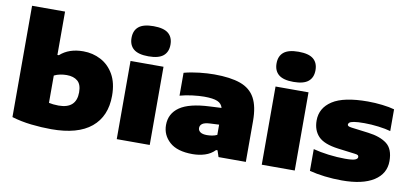

<svg xmlns="http://www.w3.org/2000/svg" viewBox="-74 -1067 2859 1330"><g transform="rotate(10 1355.0 -402.0)"><path d="M337 11Q268 11 195 2.8Q122 -5.5 58 -25V-808H290V-503H300Q362 -559 463 -559Q530 -559 586.8 -529.2Q643.5 -499.5 677.8 -439.8Q712 -380 712 -290Q712 -145.5 617.5 -67.2Q523 11 337 11ZM358 -159Q483 -159 483 -274Q483 -329.5 455 -353.2Q427 -377 378 -377Q355.5 -377 332.5 -372.5Q309.5 -368 290 -358V-166Q303.5 -163 321 -161Q338.5 -159 358 -159Z M796 0V-550H1028V0ZM912 -603Q841 -603 808 -630.2Q775 -657.5 775 -709Q775 -761 808 -788Q841 -815 912 -815Q983.5 -815 1016.2 -788Q1049 -761 1049 -709Q1049 -657.5 1016.2 -630.2Q983.5 -603 912 -603Z M1330 11Q1222 11 1168.5 -37.2Q1115 -85.5 1115 -156Q1115 -236.5 1181.2 -282.5Q1247.5 -328.5 1392 -335L1473.5 -339Q1465.5 -369 1435.5 -382Q1405.5 -395 1342 -395Q1307 -395 1259.8 -389.2Q1212.5 -383.5 1172 -372V-533Q1223 -546.5 1280.2 -552.8Q1337.5 -559 1384 -559Q1498 -559 1568.5 -533.8Q1639 -508.5 1671.5 -449Q1704 -389.5 1704 -287V0H1512L1497 -45H1487Q1458 -15 1417.2 -2Q1376.5 11 1330 11ZM1344 -175Q1344 -158 1359.2 -147Q1374.5 -136 1406 -136Q1422.5 -136 1441.5 -139Q1460.5 -142 1477 -150V-222L1415 -219Q1375.5 -217 1359.8 -205.5Q1344 -194 1344 -175Z M1816 0V-550H2048V0ZM1932 -603Q1861 -603 1828 -630.2Q1795 -657.5 1795 -709Q1795 -761 1828 -788Q1861 -815 1932 -815Q2003.5 -815 2036.2 -788Q2069 -761 2069 -709Q2069 -657.5 2036.2 -630.2Q2003.5 -603 1932 -603Z M2381 11Q2319.5 11 2259.5 3.8Q2199.5 -3.5 2152 -16V-169Q2199.5 -156.5 2259 -148.8Q2318.5 -141 2377 -141Q2428 -141 2446.5 -148.2Q2465 -155.5 2465 -168Q2465 -176.5 2459.5 -180.8Q2454 -185 2435 -187L2317 -202Q2217.5 -215 2177.2 -257Q2137 -299 2137 -368Q2137 -456 2216 -507.5Q2295 -559 2465 -559Q2514.5 -559 2566 -553Q2617.5 -547 2652 -537V-384Q2617.5 -394 2566.2 -400.5Q2515 -407 2467 -407Q2418 -407 2394 -402.8Q2370 -398.5 2362.5 -391.8Q2355 -385 2355 -378Q2355 -371.5 2361.2 -367.5Q2367.5 -363.5 2386 -361L2504 -346Q2588 -335.5 2635.5 -299.5Q2683 -263.5 2683 -178Q2683 -89.5 2604.8 -39.2Q2526.5 11 2381 11Z"/></g></svg>

Font: Encode Sans Expanded Black
Style: Regular
Weight: 900
Width: 7
Designer: Multiple Designers
Foundry: Impallari Type
Version: Version 3.000; ttfautohint (v1.8.3) -l 8 -r 50 -G 200 -x 14 